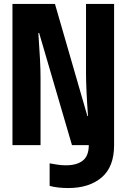

<svg xmlns="http://www.w3.org/2000/svg" viewBox="-20 -734 640 971"><path d="M43 0V-714H258L422 -147H425Q415 -288 415 -365V-714H557V0Q557 110 494 163.5Q431 217 325 217Q297 217 272.5 214Q248 211 231 206V92Q249 95 269 98.5Q289 102 313 102Q369 102 399 78Q429 54 429 0H344L178 -567H174Q180 -482 182.5 -430.5Q185 -379 185 -343V0Z"/></svg>

Font: Noto Sans Mono ExtraBold
Style: Regular
Weight: 800
Designer: Monotype Design Team
Foundry: Monotype Imaging Inc.
Version: Version 2.014